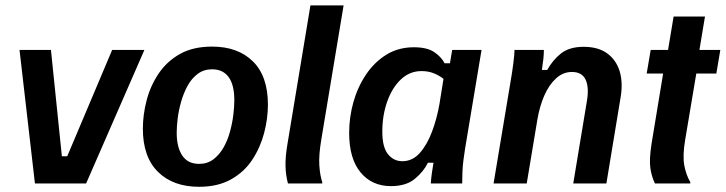

<svg xmlns="http://www.w3.org/2000/svg" viewBox="-20 -687 2718 719"><path d="M110.8 0 53.3 -498.3V-500H170.8L211.7 -101.7H231.7L400 -500H520V-498.3L302.5 0Z M725.8 12.5Q628.3 12.5 571.7 -43.3Q515 -99.2 515 -205Q515 -257.5 529.2 -311.7Q543.3 -365.8 574.2 -411.7Q605 -457.5 654.2 -485Q703.3 -512.5 774.2 -512.5Q870.8 -512.5 927.1 -457.1Q983.3 -401.7 983.3 -295Q983.3 -243.3 969.2 -189.2Q955 -135 925 -89.2Q895 -43.3 845.4 -15.4Q795.8 12.5 725.8 12.5ZM725.8 -73.3Q756.7 -73.3 779.2 -90.4Q801.7 -107.5 817.1 -134.6Q832.5 -161.7 841.2 -193.8Q850 -225.8 853.8 -257.1Q857.5 -288.3 857.5 -311.7Q857.5 -369.2 836.2 -398.3Q815 -427.5 774.2 -427.5Q743.3 -427.5 720.4 -410.4Q697.5 -393.3 682.5 -365.8Q667.5 -338.3 658.3 -306.2Q649.2 -274.2 645.4 -243.8Q641.7 -213.3 641.7 -190Q641.7 -135.8 662.5 -104.6Q683.3 -73.3 725.8 -73.3Z M1058.3 0Q1050 -30.8 1049.2 -65.4Q1048.3 -100 1056.7 -149.2L1142.5 -666.7H1266.7L1183.3 -165Q1173.3 -105.8 1175.8 -67.9Q1178.3 -30 1186.7 -5V0Z M1444.2 10Q1372.5 10 1330 -41.7Q1287.5 -93.3 1287.5 -189.2Q1287.5 -247.5 1303.3 -304.2Q1319.2 -360.8 1350.4 -407.5Q1381.7 -454.2 1426.7 -482.1Q1471.7 -510 1530 -510Q1579.2 -510 1605.8 -492.1Q1632.5 -474.2 1645 -450H1665L1673.3 -500H1783.3L1721.7 -130.8Q1718.3 -109.2 1715.4 -86.7Q1712.5 -64.2 1711.7 -42.1Q1710.8 -20 1710.8 0H1593.3Q1594.2 -16.7 1597.1 -37.9Q1600 -59.2 1603.3 -77.5H1582.5Q1566.7 -45 1533.8 -17.5Q1500.8 10 1444.2 10ZM1486.7 -83.3Q1525 -83.3 1552.5 -114.6Q1580 -145.8 1598.3 -195.4Q1616.7 -245 1625.8 -298.3L1640.8 -391.7Q1625 -404.2 1604.6 -412.5Q1584.2 -420.8 1558.3 -420.8Q1514.2 -420.8 1481.2 -389.6Q1448.3 -358.3 1430 -306.7Q1411.7 -255 1411.7 -194.2Q1411.7 -135.8 1432.9 -109.6Q1454.2 -83.3 1486.7 -83.3Z M1828.3 0 1891.7 -380Q1898.3 -417.5 1902.5 -451.2Q1906.7 -485 1906.7 -500H2016.7Q2016.7 -483.3 2014.6 -464.6Q2012.5 -445.8 2009.2 -425H2029.2Q2050 -462.5 2081.2 -487.1Q2112.5 -511.7 2165.8 -511.7Q2220 -511.7 2253.8 -487.1Q2287.5 -462.5 2300.4 -420.4Q2313.3 -378.3 2304.2 -323.3L2250.8 0H2126.7L2177.5 -306.7Q2186.7 -358.3 2173.3 -387.9Q2160 -417.5 2121.7 -417.5Q2088.3 -417.5 2062.1 -393.3Q2035.8 -369.2 2018.3 -329.2Q2000.8 -289.2 1992.5 -240L1952.5 0Z M2432.5 0Q2420 -25.8 2415.4 -57.9Q2410.8 -90 2420 -149.2L2463.3 -411.7H2401.7L2416.7 -500H2481.7L2502.5 -625H2620L2599.2 -500H2677.5L2662.5 -411.7H2587.5L2545.8 -163.3Q2535.8 -104.2 2542.5 -67.9Q2549.2 -31.7 2565 -5V0Z"/></svg>

Font: Familjen Grotesk SemiBold
Style: Italic
Weight: 600
Italic angle: -9.46201°
Designer: Anders Wikstroem, Jonas Baeckman, Matilda Gysing, Kristian Moeller
Foundry: Familjen STHLM AB
Version: Version 2.002